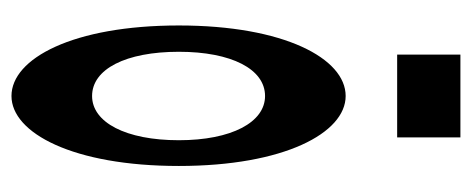

<svg xmlns="http://www.w3.org/2000/svg" viewBox="-270 -558 842 343"><g transform="rotate(90 151.5 -387.0)"><path d="M152 14C218 14 277 -96 277 -285C277 -473 218 -583 152 -583C85 -583 26 -473 26 -285C26 -96 85 14 152 14ZM73 -285C73 -379 104 -439 152 -439C199 -439 231 -379 231 -285C231 -190 199 -130 152 -130C104 -130 73 -190 73 -285ZM78 -675H226V-788H78Z"/></g></svg>

Font: 寒蝉无机体 CompactMedium
Style: Regular
Weight: 500
Width: 3
Designer: ChillTanhei {Warren2060}; 
Source Han Sans {Ryoko NISHIZUKA 西塚涼子 (kana, bopomofo & ideographs); Paul D. Hunt (Latin, Gre
Foundry: ChillType&Adobe
Version: Version 1.000;Glyphs 3.1.1 (3135)